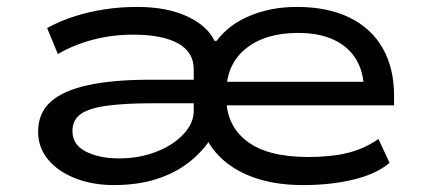

<svg xmlns="http://www.w3.org/2000/svg" viewBox="-20 -525 1229 554"><path d="M308 9Q246 9 196 -11Q146 -31 118 -65.5Q90 -100 90 -145Q90 -199 126.5 -231.5Q163 -264 235 -279.5Q307 -295 413 -295H562V-227H420Q341 -227 289 -220Q237 -213 213 -196Q189 -179 189 -147Q189 -107 228 -87.5Q267 -68 323 -68Q383 -68 432 -87.5Q481 -107 510 -138.5Q539 -170 539 -205V-325Q539 -375 493.5 -400Q448 -425 364 -425Q304 -425 248.5 -410.5Q193 -396 147 -369L116 -444Q152 -464 194 -477.5Q236 -491 281.5 -498Q327 -505 376 -505Q461 -505 519.5 -478Q578 -451 599 -407H605Q640 -454 701 -479.5Q762 -505 837 -505Q926 -505 989 -474Q1052 -443 1084.5 -385.5Q1117 -328 1117 -250V-221H600V-289H1057L1030 -265Q1030 -316 1008 -353Q986 -390 943.5 -410Q901 -430 840 -430Q745 -430 689 -384.5Q633 -339 633 -258V-244Q633 -163 692.5 -117.5Q752 -72 869 -72Q936 -72 984 -84Q1032 -96 1072 -124L1104 -55Q1066 -23 1000.5 -7Q935 9 855 9Q784 9 729 -7.5Q674 -24 635.5 -54Q597 -84 577 -123H587Q562 -85 523 -55Q484 -25 430.5 -8Q377 9 308 9Z"/></svg>

Font: Nunito Sans 7pt Expanded
Style: Regular
Weight: 400
Width: 7
Designer: Vernon Adams
Foundry: Vernon Adams
Version: Version 3.101;gftools[0.9.27]